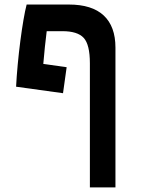

<svg xmlns="http://www.w3.org/2000/svg" viewBox="-20 -606 626 851"><path d="M378.4 224.6V-325.2Q378.4 -408.2 351.1 -438Q323.7 -467.8 256.8 -467.8H187Q182.6 -435.1 179 -398.4Q175.3 -361.8 171.9 -322.8L275.4 -308.1L259.3 -192.9L51.3 -221.7Q53.7 -268.1 58.6 -320.6Q63.5 -373 70.1 -424.1Q76.7 -475.1 84 -517.6Q91.3 -560.1 98.1 -585.9H285.2Q387.7 -585.9 439.7 -537.4Q491.7 -488.8 491.7 -395V224.6Z"/></svg>

Font: Cascadia Code SemiBold
Style: Regular
Weight: 600
Monospace: yes
Designer: Aaron Bell
Foundry: Saja Typeworks
Version: Version 2404.023; ttfautohint (v1.8.4)